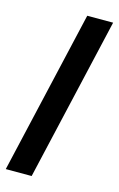

<svg xmlns="http://www.w3.org/2000/svg" viewBox="-121 -768 506 817"><g transform="rotate(15 132.0 -360.0)"><path d="M-8 0 158 -720H272L106 0Z"/></g></svg>

Font: Instrument Sans Condensed SemiBold Italic
Style: Regular
Weight: 600
Width: 3
Italic angle: -13°
Designer: Rodrigo Fuenzalida
Foundry: fragTYPE
Version: Version 1.000; ttfautohint (v1.8.4.7-5d5b);gftools[0.9.28]